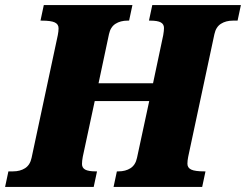

<svg xmlns="http://www.w3.org/2000/svg" viewBox="-55 -734 966 754"><path d="M-35 0 -22 -61H-4Q24 -61 43.5 -73.5Q63 -86 69 -114L172 -596Q175 -611 175 -623Q175 -639 160 -646Q145 -653 109 -653H104L117 -714H465L452 -653H446Q418 -653 398.5 -640.5Q379 -628 373 -600L332 -407H546L586 -596Q589 -613 589 -624Q589 -639 576.5 -646Q564 -653 535 -653H530L543 -714H891L878 -653H860Q832 -653 812.5 -640.5Q793 -628 787 -600L684 -118Q681 -103 681 -91Q681 -75 696 -68Q711 -61 747 -61H752L739 0H391L404 -61H410Q438 -61 457.5 -73.5Q477 -86 483 -114L531 -337H317L270 -118Q267 -102 267 -90Q267 -75 279.5 -68Q292 -61 321 -61H326L313 0Z"/></svg>

Font: Noto Serif Black
Style: Italic
Weight: 900
Italic angle: -12°
Designer: Monotype Design Team
Foundry: Monotype Imaging Inc.
Version: Version 2.013